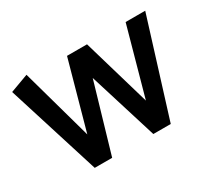

<svg xmlns="http://www.w3.org/2000/svg" viewBox="-106 -671 914 840"><g transform="rotate(-30 351.0 -251.0)"><path d="M541 0 692 -485H593L498 -143L398 -485H297L202 -143L102 -502L10 -468L157 0H245L346 -345L453 0Z"/></g></svg>

Font: Catamaran Medium
Style: Regular
Weight: 500
Designer: Pria Ravichandran
Version: Version 2.000